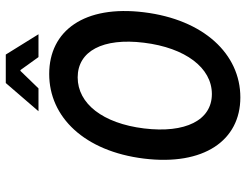

<svg xmlns="http://www.w3.org/2000/svg" viewBox="-116 -744 872 681"><g transform="rotate(-90 320.5 -404.0)"><path d="M315 12C469 12 591 -118 617 -330C643 -541 552 -666 398 -666C245 -666 124 -541 98 -330C72 -118 162 12 315 12ZM327 -89C234 -89 187 -183 205 -330C223 -476 293 -565 386 -565C479 -565 527 -476 509 -330C491 -183 420 -89 327 -89ZM347 -704 409 -768H412L458 -704H539L467 -820H366L266 -704Z"/></g></svg>

Font: Falling Sky
Style: CondObl
Weight: 400
Designer: Paul D. Hunt
Foundry: Adobe Systems Incorporated
Version: Version 1.02